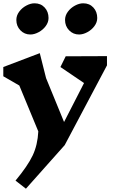

<svg xmlns="http://www.w3.org/2000/svg" viewBox="-24 -880 695 1163"><path d="M75 -759Q75 -786 92 -809Q109 -832 135 -846Q161 -860 185 -860Q223 -860 246.5 -834.5Q270 -809 270 -771Q270 -745 253 -722Q236 -699 210 -685Q184 -671 160 -671Q124 -671 99.5 -696.5Q75 -722 75 -759ZM370 -759Q370 -786 387 -809Q404 -832 430 -846Q456 -860 480 -860Q518 -860 541.5 -834.5Q565 -809 565 -771Q565 -745 548 -722Q531 -699 505 -685Q479 -671 455 -671Q419 -671 394.5 -696.5Q370 -722 370 -759ZM624 -484 368 -1 133 263 70 214Q144 125 174 61.5Q204 -2 208 -84L93 -362L-4 -418V-474L217 -558L255 -407L364 -141L485 -377L342 -474L374 -539L624 -540Z"/></svg>

Font: Inknut Antiqua
Style: Bold
Weight: 700
Designer: Claus Eggers Sørensen
Foundry: Claus Eggers Sørensen
Version: Version 1.003; ttfautohint (v1.8.2) -l 8 -r 50 -G 200 -x 14 